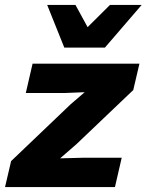

<svg xmlns="http://www.w3.org/2000/svg" viewBox="-38 -758 594 778"><path d="M-17.6 0 7 -105.2 248.4 -335.6 305.2 -384.4 226.2 -381.2H66.6L94 -500H527L502 -393.2L272.8 -174.8L205.6 -116.4L298 -118.8H455.2L427.8 0ZM222.6 -565 153.2 -738H267.8L317 -648L407.6 -738H536L387 -565Z"/></svg>

Font: Work Sans
Style: Italic
Weight: 400
Italic angle: -13°
Designer: Wei Huang
Foundry: Wei Huang
Version: Version 2.012